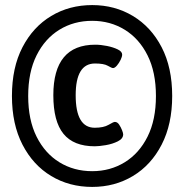

<svg xmlns="http://www.w3.org/2000/svg" viewBox="-20 -728 706 756"><path d="M343 8Q253 8 181.5 -35Q110 -78 68.5 -158.5Q27 -239 27 -350Q27 -462 68.5 -542Q110 -622 181.5 -665Q253 -708 343 -708Q432 -708 503.5 -665Q575 -622 616.5 -542Q658 -462 658 -350Q658 -239 616.5 -158.5Q575 -78 503.5 -35Q432 8 343 8ZM343 -54Q414 -54 471 -89Q528 -124 561 -190Q594 -256 594 -350Q594 -444 561 -510Q528 -576 471 -611Q414 -646 343 -646Q271 -646 214 -611Q157 -576 124 -510Q91 -444 91 -350Q91 -256 124 -190Q157 -124 214 -89Q271 -54 343 -54ZM353 -152Q270 -152 230 -201Q190 -250 190 -353Q190 -552 355 -552Q377 -552 401.5 -547Q426 -542 443.5 -533.5Q461 -525 461 -513Q461 -505 455 -492.5Q449 -480 440.5 -470Q432 -460 425 -460Q420 -460 404.5 -469Q389 -478 354 -478Q278 -478 278 -353Q278 -225 353 -225Q388 -225 407.5 -236.5Q427 -248 432 -248Q442 -248 449 -237.5Q456 -227 460.5 -215.5Q465 -204 465 -199Q465 -182 444 -171.5Q423 -161 396.5 -156.5Q370 -152 353 -152Z"/></svg>

Font: Asap Semi Condensed Semi Condensed Regular
Style: Bold Italic
Weight: 700
Width: 4
Italic angle: -6°
Designer: Pablo Cosgaya
Foundry: Omnibus-Type
Version: Version 3.001; ttfautohint (v1.8.4.7-5d5b)